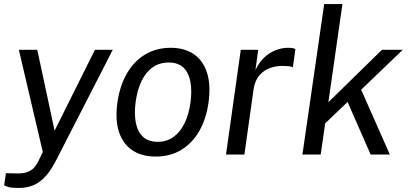

<svg xmlns="http://www.w3.org/2000/svg" viewBox="-33 -763 2014 948"><path d="M61.3 165Q18.4 165 2.9 158.6Q-12.6 152.2 -12.6 152.2L-3.8 92.2L46.5 93.2Q83.1 94.6 104.4 85.7Q125.7 76.7 136.9 63Q148.2 49.3 154.6 36.4L178.3 -12.3L60.2 -517H151.1L236.6 -117.9L435.7 -517H523.7L238.7 38.9Q212 88.2 184.1 115.6Q156.1 143 125.7 154Q95.3 165 61.3 165Z M735.4 10Q667.5 10 621 -20.7Q574.5 -51.4 554.7 -110.9Q534.9 -170.3 546.7 -256.3Q557.9 -337.5 592.5 -398.4Q627 -459.3 682.2 -493.2Q737.5 -527 809.9 -527Q878.1 -527 923.8 -495.7Q969.6 -464.4 989.1 -404Q1008.5 -343.7 996.5 -256.3Q985.5 -177.3 951.7 -117.4Q917.8 -57.5 863.4 -23.8Q809 10 735.4 10ZM746.8 -62.8Q790 -62.8 823.2 -86.5Q856.4 -110.2 878.1 -154.1Q899.7 -198.1 907.7 -258.7Q915.1 -314 907.3 -358.3Q899.5 -402.6 873.4 -428.5Q847.2 -454.3 799.4 -454.3Q755.1 -454.3 721.5 -431.1Q687.9 -407.9 666.4 -364Q644.9 -320.2 636.6 -258.7Q629.4 -204 637.2 -159.5Q645 -115.1 671.6 -88.9Q698.2 -62.8 746.8 -62.8Z M1082.9 0 1155.8 -517H1242L1228.3 -417.3Q1245.8 -454.5 1271.4 -478.8Q1297 -503 1327.6 -515Q1358.2 -527 1389.8 -527Q1400.5 -527 1410.4 -525.5Q1420.3 -524 1425.5 -520.4L1413 -430.9Q1406.5 -434.4 1395.7 -435.7Q1384.9 -437 1377.4 -437.2Q1338.1 -439.8 1304.3 -428.6Q1270.5 -417.5 1247.8 -391.1Q1225.2 -364.6 1218.9 -321.5L1173.7 0Z M1460.2 0 1567.7 -743H1657.8L1588.3 -258.3L1852.8 -517H1955.5L1750.2 -320.1L1891.8 0H1797L1683.2 -259.6L1572.6 -153.9L1550.5 0Z"/></svg>

Font: Public Sans Thin
Style: Italic
Weight: 100
Italic angle: -8°
Designer: The Public Sans project authors (U.S. Web Design System). Libre Franklin designed by Pablo Impallari and Rodrigo Fuenzal
Version: Version 2.000